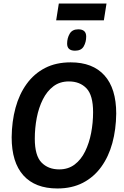

<svg xmlns="http://www.w3.org/2000/svg" viewBox="-20 -1060 701 1087"><path d="M305 7Q179 7 112.5 -67Q46 -141 46 -283Q47 -373 68 -450Q89 -527 131 -585Q173 -643 235 -675Q297 -707 380 -707Q505 -707 571.5 -633Q638 -559 638 -417Q637 -327 616 -250Q595 -173 553 -115Q511 -57 449 -25Q387 7 305 7ZM315 -101Q366 -101 402.5 -128.5Q439 -156 462 -203Q485 -250 496 -307.5Q507 -365 507 -425Q507 -521 469.5 -560Q432 -599 370 -599Q319 -599 282.5 -571.5Q246 -544 222.5 -497Q199 -450 188 -392.5Q177 -335 177 -275Q177 -179 215 -140Q253 -101 315 -101ZM405 -773Q360 -773 360 -813Q360 -844 374.5 -869Q389 -894 423 -894Q468 -894 468 -853Q468 -822 454 -797.5Q440 -773 405 -773ZM298 -945 313 -1040H583L568 -945Z"/></svg>

Font: Georama SemiBold
Style: Italic
Weight: 600
Italic angle: -9°
Designer: Jean-Baptiste Levee
Foundry: Production Type
Version: Version 1.000